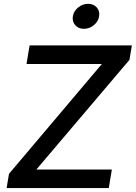

<svg xmlns="http://www.w3.org/2000/svg" viewBox="-20 -959 692 979"><path d="M13.7 0 25.9 -72.8 499.5 -632.8H115.2L130.9 -727.5H652.3L640.1 -653.8L165.5 -94.7H550.3L534.7 0ZM407.7 -812Q379.9 -812 363.5 -830.8Q347.2 -849.6 351.6 -876Q356 -902.8 378.7 -921.1Q401.4 -939.5 429.2 -939.5Q457 -939.5 473.4 -921.1Q489.7 -902.8 485.4 -876Q481.4 -849.6 458.5 -830.8Q435.5 -812 407.7 -812Z"/></svg>

Font: Inter 18pt Medium
Style: Italic
Weight: 500
Italic angle: -9.3988°
Designer: Rasmus Andersson
Foundry: rsms
Version: Version 4.001;git-66647c0bb